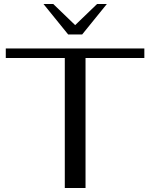

<svg xmlns="http://www.w3.org/2000/svg" viewBox="-20 -943 753 963"><path d="M305 -652H9V-700H704V-652H409V0H305ZM198 -923H247L357 -817L467 -923H516L392 -770H322Z"/></svg>

Font: Fahkwang
Style: Regular
Weight: 400
Version: Version 1.000; ttfautohint (v1.6)